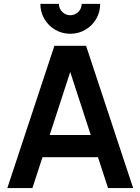

<svg xmlns="http://www.w3.org/2000/svg" viewBox="-20 -952 711 972"><path d="M335.8 -781Q294.6 -781 259.7 -801.2Q224.8 -821.5 204.6 -856.4Q184.3 -891.3 184.3 -932.5H278.3Q278.3 -916.7 286.1 -903.6Q293.9 -890.5 306.9 -882.8Q320 -875 335.7 -875Q351.8 -875 364.9 -882.8Q378.1 -890.5 385.7 -903.6Q393.3 -916.7 393.3 -932.5H487.3Q487.3 -891.3 467.1 -856.4Q446.8 -821.5 411.9 -801.2Q377 -781 335.8 -781ZM415.8 -720H255.3L17.1 0H144.2L354.4 -646H316.5L526.9 0H654ZM146.7 -156.2H524.7V-268.7H146.7Z"/></svg>

Font: Vela Sans GX ExtLt
Style: Regular
Weight: 200
Designer: Principal design: Mikhail Sharanda - project Manrope.
Design modification: Ravid Balaliev
Foundry: Mikhail Sharanda
Version: Version 1.001